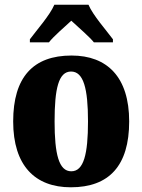

<svg xmlns="http://www.w3.org/2000/svg" viewBox="-20 -786 605 816"><path d="M107 -619V-606H188C206 -630 255 -672 283 -698C309 -674 365 -625 379 -606H460V-619C432 -657 375 -721 356 -766H211C192 -721 135 -657 107 -619ZM281 10C444 10 529 -82 529 -270C529 -458 436 -550 284 -550C121 -550 36 -458 36 -270C36 -82 129 10 281 10ZM283 -58C230 -58 212 -131 212 -270C212 -410 229 -482 282 -482C335 -482 354 -410 354 -270C354 -131 336 -58 283 -58Z"/></svg>

Font: Noto Serif Armenian Condensed Black
Style: Regular
Weight: 900
Width: 3
Designer: Monotype Design Team
Foundry: Monotype Imaging Inc.
Version: Version 2.008